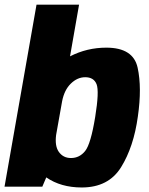

<svg xmlns="http://www.w3.org/2000/svg" viewBox="-42 -805 641 828"><path d="M-22.5 0 115.5 -785H299L260 -562Q333 -599.5 416.5 -599.5Q532.5 -599.5 551.5 -513.2Q570.5 -427 552.5 -302.5Q534.5 -171.5 480.2 -84Q426 3.5 310.5 3.5Q220.5 3.5 157.5 -40L140.5 0ZM226 -369 200 -223Q194 -176 211 -151Q230 -123.5 264 -123.5Q301 -123.5 325.2 -153.8Q349.5 -184 368.5 -300.5Q386.5 -411.5 374.5 -441.8Q362.5 -472 325.5 -472Q291.5 -472 263 -444Q235.5 -417 226 -369Z"/></svg>

Font: Anybody ExtraBold
Style: Italic
Weight: 800
Italic angle: -10°
Designer: Tyler Finck
Foundry: Etcetera Type Company
Version: Version 1.010; ttfautohint (v1.8.3) -l 8 -r 50 -G 200 -x 14 